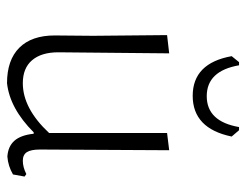

<svg xmlns="http://www.w3.org/2000/svg" viewBox="-97 -599 701 547"><g transform="rotate(90 253.5 -325.5)"><path d="M483 -45 477 -12Q453 2 426 4Q397 2 381 -16Q365 -34 361 -71H357Q289 -3 217 5Q151 5 116 -30Q81 -65 81 -131L82 -240L80 -451L132 -457L129 -141Q129 -93 151.5 -66.5Q174 -40 217 -40Q289 -40 359 -115V-451L408 -457L406 -89Q406 -63 413.5 -51.5Q421 -40 438 -40Q456 -40 476 -50ZM369 -635Q346 -524 253 -524Q160 -524 140 -635L157 -656H166Q182 -564 254 -564Q326 -564 342 -656H351Z"/></g></svg>

Font: Luna Sans Light
Style: Regular
Weight: 300
Designer: Juan Pablo del Peral
Foundry: Huerta Tipografica
Version: Version 2.001; ttfautohint (v1.5)